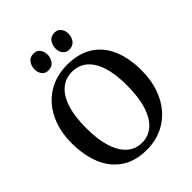

<svg xmlns="http://www.w3.org/2000/svg" viewBox="-265 -1101 1255 1255"><g transform="rotate(-45 362.5 -473.0)"><path d="M356.5 11Q247 12.5 174.8 -35.8Q102.5 -84 67.2 -170Q32 -256 32 -368Q32 -456 57 -526.8Q82 -597.5 127.5 -647.8Q173 -698 235 -724.8Q297 -751.5 370.5 -751.5Q479 -751.5 550.5 -705.8Q622 -660 657.2 -576.8Q692.5 -493.5 692.5 -381Q692.5 -293.5 667.8 -221.8Q643 -150 598 -98.2Q553 -46.5 491.5 -18.2Q430 10 356.5 11ZM361 -44Q420 -44 463.8 -82Q507.5 -120 531.5 -194.8Q555.5 -269.5 555.5 -380.5Q555.5 -482.5 533.2 -553Q511 -623.5 467.8 -660Q424.5 -696.5 363 -696.5Q304.5 -696.5 260.8 -660.5Q217 -624.5 193 -551.8Q169 -479 169 -368Q169 -266 191.5 -193.8Q214 -121.5 256.8 -82.8Q299.5 -44 361 -44ZM261.5 -811Q232.5 -811 217 -831.2Q201.5 -851.5 201.5 -879Q201.5 -910.5 218.8 -934.5Q236 -958.5 269.5 -958.5H270.5Q299.5 -958.5 315 -938Q330.5 -917.5 330.5 -890Q330.5 -859 313.2 -835Q296 -811 262.5 -811ZM455 -811Q426 -811 410.5 -831.2Q395 -851.5 395 -879Q395 -910.5 412.2 -934.5Q429.5 -958.5 463 -958.5H464Q493 -958.5 508.5 -938Q524 -917.5 524 -890Q524 -859 506.8 -835Q489.5 -811 456 -811Z"/></g></svg>

Font: Merriweather 20pt SemiBold
Style: Regular
Weight: 600
Version: Version 2.100